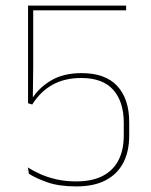

<svg xmlns="http://www.w3.org/2000/svg" viewBox="-20 -659 542 688"><path d="M253.5 9Q191 9 149 -6Q107 -21 83.5 -36.5L80 -59Q101 -45.5 126.8 -34.2Q152.5 -23 184 -16Q215.5 -9 253.5 -9Q309.5 -9 347.2 -28.2Q385 -47.5 404.2 -84.2Q423.5 -121 423.5 -173.5V-219.5Q423.5 -294 386 -336.8Q348.5 -379.5 271 -379.5Q212 -379.5 168.5 -355.5Q125 -331.5 95.5 -284.5L80.5 -289V-639H432V-622H99V-419L97.5 -301L93.5 -303.5Q118 -343.5 162.2 -370.2Q206.5 -397 272.5 -397Q357.5 -397 400.2 -350.8Q443 -304.5 443 -221V-173Q443 -116.5 421.8 -75.8Q400.5 -35 358.5 -13Q316.5 9 253.5 9Z"/></svg>

Font: Anek Bangla Medium Thin
Style: Regular
Weight: 250
Version: Version 1.003